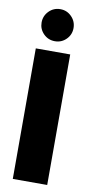

<svg xmlns="http://www.w3.org/2000/svg" viewBox="-97 -915 478 956"><g transform="rotate(10 142.0 -437.0)"><path d="M41 -660H215V0H41ZM128 -711.5Q94 -711.5 70.5 -735.2Q47 -759 47 -792Q47 -825.5 70.5 -849.5Q94 -873.5 128 -873.5Q161.5 -873.5 185 -849.5Q208.5 -825.5 208.5 -792Q208.5 -758.5 185 -735Q161.5 -711.5 128 -711.5Z"/></g></svg>

Font: League Spartan Thin ExtraBold
Style: Regular
Weight: 800
Version: Version 2.002